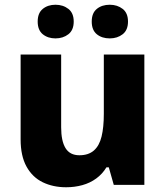

<svg xmlns="http://www.w3.org/2000/svg" viewBox="-20 -780 698 810"><path d="M589 -550V0H460L439 -74H429Q412 -46 386 -27Q360 -8 327.5 1Q295 10 259 10Q204 10 160.5 -11Q117 -32 92 -77Q67 -122 67 -192V-550H238V-243Q238 -185 256.5 -155Q275 -125 315 -125Q353 -125 376 -145Q399 -165 408.5 -204Q418 -243 418 -300V-550ZM139 -689Q139 -725 160.5 -742.5Q182 -760 214 -760Q246 -760 268.5 -742.5Q291 -725 291 -689Q291 -653 268.5 -635.5Q246 -618 214 -618Q182 -618 160.5 -635.5Q139 -653 139 -689ZM367 -689Q367 -725 388.5 -742.5Q410 -760 443 -760Q475 -760 497.5 -742.5Q520 -725 520 -689Q520 -653 497.5 -635.5Q475 -618 443 -618Q410 -618 388.5 -635.5Q367 -653 367 -689Z"/></svg>

Font: Noto Sans Hebrew Thin ExtraBold
Style: Regular
Weight: 800
Version: Version 3.001